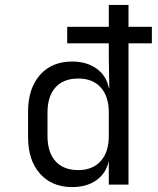

<svg xmlns="http://www.w3.org/2000/svg" viewBox="-20 -750 640 780"><path d="M273 10Q191 10 142.5 -44.5Q94 -99 94 -193V-296Q94 -390 142 -445Q190 -500 273 -500Q332 -500 372 -471.5Q412 -443 422 -393H424L422 -513V-574H253V-641H422V-730H502V-641H597V-574H502V0H422V-97Q412 -47 372.5 -18.5Q333 10 273 10ZM298 -59Q356 -59 389 -95.5Q422 -132 422 -197V-293Q422 -358 389.5 -394.5Q357 -431 298 -431Q238 -431 205.5 -395Q173 -359 173 -293V-197Q173 -131 205.5 -95Q238 -59 298 -59Z"/></svg>

Font: Tiny Light
Style: Regular
Weight: 300
Monospace: yes
Designer: Philipp Nurullin, Konstantin Bulenkov
Foundry: JetBrains
Version: Version 2.251; ttfautohint (v1.8.4.7-5d5b)